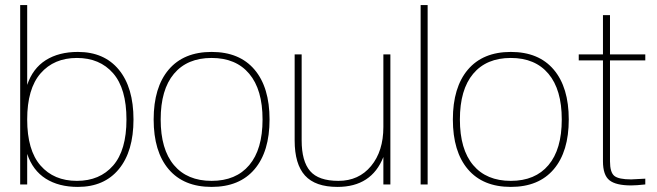

<svg xmlns="http://www.w3.org/2000/svg" viewBox="-20 -732 2607 762"><path d="M289.1 9.8Q213.4 9.8 161.6 -22.9Q109.9 -55.7 87.9 -121.1V0H60.1V-711.9H87.9V-395Q109.9 -460.4 161.6 -493.2Q213.4 -525.9 289.1 -525.9Q393.6 -525.9 451.7 -455.3Q509.8 -384.8 509.8 -257.8Q509.8 -131.3 451.7 -60.8Q393.6 9.8 289.1 9.8ZM285.2 -14.2Q376 -14.2 429 -75Q481.9 -135.7 481.9 -257.8Q481.9 -380.4 429 -441.2Q376 -502 285.2 -502Q194.3 -502 141.1 -440.9Q87.9 -379.9 87.9 -257.8Q87.9 -135.7 140.9 -75Q193.8 -14.2 285.2 -14.2Z M990.2 -60.3Q930.7 9.8 819.8 9.8Q709 9.8 649.4 -60.3Q589.8 -130.4 589.8 -257.8Q589.8 -385.3 649.4 -455.6Q709 -525.9 819.8 -525.9Q930.7 -525.9 990.2 -455.6Q1049.8 -385.3 1049.8 -257.8Q1049.8 -130.4 990.2 -60.3ZM670.4 -76.7Q723.1 -14.2 819.8 -14.2Q916.5 -14.2 969.2 -76.7Q1022 -139.2 1022 -257.8Q1022 -376.5 969.2 -439.2Q916.5 -502 819.8 -502Q723.1 -502 670.4 -439.2Q617.7 -376.5 617.7 -257.8Q617.7 -139.2 670.4 -76.7Z M1319.3 9.8Q1231.4 9.8 1190.4 -35.4Q1149.4 -80.6 1149.4 -174.8V-516.1H1177.2V-174.8Q1177.2 -92.3 1210.7 -53.2Q1244.1 -14.2 1323.2 -14.2Q1403.8 -14.2 1452.6 -73Q1501.5 -131.8 1501.5 -228V-516.1H1529.3V0H1501.5V-108.9Q1454.6 9.8 1319.3 9.8Z M1677.2 0H1649.4V-711.9H1677.2Z M2177.7 -60.3Q2118.2 9.8 2007.3 9.8Q1896.5 9.8 1836.9 -60.3Q1777.3 -130.4 1777.3 -257.8Q1777.3 -385.3 1836.9 -455.6Q1896.5 -525.9 2007.3 -525.9Q2118.2 -525.9 2177.7 -455.6Q2237.3 -385.3 2237.3 -257.8Q2237.3 -130.4 2177.7 -60.3ZM1857.9 -76.7Q1910.6 -14.2 2007.3 -14.2Q2104 -14.2 2156.7 -76.7Q2209.5 -139.2 2209.5 -257.8Q2209.5 -376.5 2156.7 -439.2Q2104 -502 2007.3 -502Q1910.6 -502 1857.9 -439.2Q1805.2 -376.5 1805.2 -257.8Q1805.2 -139.2 1857.9 -76.7Z M2484.9 3.9Q2424.3 3.9 2398.7 -16.6Q2373 -37.1 2373 -91.8V-492.2H2276.9V-516.1H2373V-671.9H2400.9V-516.1H2541V-492.2H2400.9V-91.8Q2400.9 -47.9 2418.2 -33.9Q2435.5 -20 2484.9 -20L2541 -22.9V0Q2504.9 3.9 2484.9 3.9Z"/></svg>

Font: Creato Display Thin
Style: Regular
Weight: 265
Version: Version 1.000